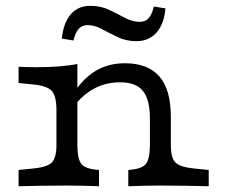

<svg xmlns="http://www.w3.org/2000/svg" viewBox="-20 -646 788 666"><path d="M212.1 -2.4Q158.9 -2.4 120.2 -1.6Q81.5 -0.8 44.4 0V-56.5L93.5 -61.3Q143.5 -66.1 159.7 -82.3Q175.8 -98.4 175.8 -142.7V-206.5H248.4V-142.7Q248.4 -98.4 260.5 -79.8Q272.6 -61.3 314.5 -57.3L323.4 -56.5V0Q299.2 -0.8 273.4 -1.6Q247.6 -2.4 212.1 -2.4ZM175.8 -206.5V-263.7Q175.8 -312.9 159.7 -330.6Q143.5 -348.4 93.5 -353.2L44.4 -358.1V-414.5Q55.6 -413.7 72.6 -413.3Q89.5 -412.9 109.7 -412.9Q148.4 -412.9 185.1 -415.7Q221.8 -418.5 248.4 -424.2V-414.5V-206.5ZM500 -206.5V-233.9Q500 -300.8 475.8 -330.6Q451.6 -360.5 396.8 -360.5Q338.7 -360.5 292.7 -330.6Q246.8 -300.8 213.7 -242.7L215.3 -287.1Q249.2 -355.6 298 -391.1Q346.8 -426.6 412.9 -426.6Q493.5 -426.6 533.1 -380.6Q572.6 -334.7 572.6 -241.1V-206.5ZM536.3 -2.4Q501.6 -2.4 475.4 -1.6Q449.2 -0.8 425 0V-56.5L433.9 -57.3Q475.8 -61.3 487.9 -79.8Q500 -98.4 500 -142.7V-206.5H572.6V-142.7Q572.6 -98.4 588.7 -82.3Q604.8 -66.1 654.8 -61.3L704 -56.5V0Q666.9 -0.8 628.2 -1.6Q589.5 -2.4 536.3 -2.4ZM453.2 -503.2Q417.7 -503.2 388.3 -517.3Q358.9 -531.5 333.5 -545.2Q308.1 -558.9 283.1 -558.9Q264.5 -558.9 252.8 -545.6Q241.1 -532.3 234.7 -505.6L194.4 -512.1Q200 -566.9 225.4 -596.4Q250.8 -625.8 293.5 -625.8Q329 -625.8 358.1 -612.1Q387.1 -598.4 412.9 -584.3Q438.7 -570.2 464.5 -570.2Q483.9 -570.2 495.6 -583.1Q507.3 -596 513.7 -623.4L554 -616.9Q549.2 -562.9 523 -533.1Q496.8 -503.2 453.2 -503.2Z"/></svg>

Font: Playfair 5pt SemiExpanded Light
Style: Regular
Weight: 300
Width: 6
Designer: Claus Eggers Sørensen
Foundry: Claus Eggers Sørensen
Version: Version 2.203